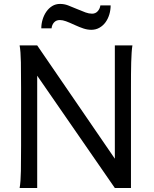

<svg xmlns="http://www.w3.org/2000/svg" viewBox="-20 -940 772 960"><path d="M166 -561.5V0H78.1Q83.5 -29.3 84.5 -84.7Q85.4 -140.1 85.4 -212.4V-500.5Q85.4 -572.8 84.5 -628.2Q83.5 -683.6 78.1 -712.9H166L554.2 -146.5V-712.9H642.1Q639.6 -698.2 638.2 -676.8Q636.7 -655.3 636 -628.2Q635.3 -601.1 635 -568.8Q634.8 -536.6 634.8 -500.5V0H554.2ZM186.5 -798.3Q186.5 -820.8 193.1 -842.5Q199.7 -864.3 211.7 -881.6Q223.6 -898.9 241 -909.7Q258.3 -920.4 280.3 -920.4Q300.8 -920.4 319.8 -913.3Q338.9 -906.2 364.7 -895Q391.1 -883.8 408 -877.7Q424.8 -871.6 440.4 -871.6Q457.5 -871.6 468.5 -883.8Q479.5 -896 481.9 -913.1H533.2Q533.2 -889.6 526.6 -867.7Q520 -845.7 507.6 -828.6Q495.1 -811.5 477.1 -801.3Q459 -791 436.5 -791Q417 -791 397.2 -797.6Q377.4 -804.2 355 -814.5Q326.7 -827.6 309.8 -833.7Q293 -839.8 279.3 -839.8Q261.2 -839.8 250.5 -828.1Q239.7 -816.4 237.8 -798.3H186.5Z"/></svg>

Font: Andika DR AuSIL
Style: Regular
Weight: 400
Designer: Annie Olsen & Victor Gaultney
Foundry: SIL International
Version: Version 0.003